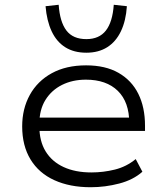

<svg xmlns="http://www.w3.org/2000/svg" viewBox="-20 -777 697 805"><path d="M360 8Q273 8 208 -21.5Q143 -51 108 -108.5Q73 -166 73 -247Q73 -321 105 -379Q137 -437 197 -470Q257 -503 341 -503Q422 -503 477 -471.5Q532 -440 560 -383.5Q588 -327 588 -250V-228H124V-284H546L522 -261Q522 -349 474 -396Q426 -443 340 -443Q284 -443 240 -421Q196 -399 170.5 -358Q145 -317 145 -258V-248Q145 -185 171.5 -142Q198 -99 247 -76.5Q296 -54 363 -54Q413 -54 461.5 -66Q510 -78 549 -110L577 -57Q539 -23 480 -7.5Q421 8 360 8ZM342 -556Q290 -556 253.5 -579Q217 -602 196.5 -646Q176 -690 171 -751L226 -757Q231 -685 258.5 -649Q286 -613 342 -613Q396 -613 424 -649Q452 -685 457 -757L512 -751Q508 -690 487 -646Q466 -602 429.5 -579Q393 -556 342 -556Z"/></svg>

Font: Nunito Sans 7pt SemiExpanded Light
Style: Regular
Weight: 300
Width: 6
Designer: Vernon Adams
Foundry: Vernon Adams
Version: Version 3.101;gftools[0.9.27]